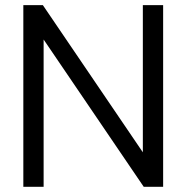

<svg xmlns="http://www.w3.org/2000/svg" viewBox="-20 -719 718 739"><path d="M69.8 0V-699.2H145L529.8 -132.8V-699.2H607.9V0H533.2L147.9 -566.9V0Z"/></svg>

Font: Prompt Light
Style: Regular
Weight: 300
Designer: Katatrad Team
Foundry: CadsonDemak
Version: Version 1.000;PS 001.000;hotconv 1.0.88;makeotf.lib2.5.64775